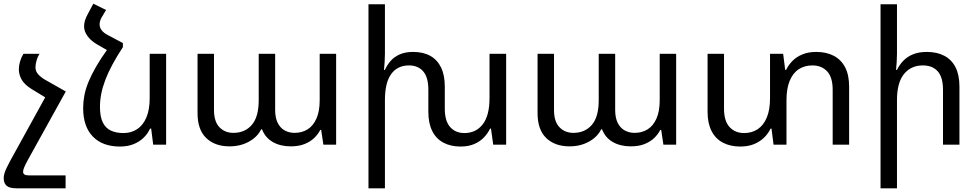

<svg xmlns="http://www.w3.org/2000/svg" viewBox="-44 -783 5295 1039"><path d="M-24 181Q-24 169 -20 155.5Q-16 142 -8 125Q0 108 12 86L238 -324L312 -288L106 84Q95 104 88 120Q81 136 81 146Q81 156 88 161Q95 166 111 166H311V236H45Q7 236 -8.5 222Q-24 208 -24 181ZM312 -288 214 -248 124 -303Q88 -326 73 -352.5Q58 -379 58 -408Q58 -428 64.5 -450.5Q71 -473 83 -492H170Q160 -477 154 -456.5Q148 -436 148 -418Q148 -397 162.5 -381Q177 -365 199 -352Z M540 -520 621 -550V-528Q587 -476 563.5 -432Q540 -388 525.5 -349.5Q511 -311 504 -275.5Q497 -240 497 -204Q497 -152 512 -121Q527 -90 555.5 -76.5Q584 -63 624 -63Q666 -63 698 -84Q730 -105 748 -147Q766 -189 766 -252V-492H855V0H785L774 -87H768Q756 -60 733.5 -38Q711 -16 679 -3Q647 10 605 10Q511 10 458.5 -44Q406 -98 406 -198Q406 -232 412.5 -266.5Q419 -301 434.5 -339Q450 -377 475.5 -421.5Q501 -466 540 -520ZM621 -550 540 -509 481 -543Q447 -563 429 -588.5Q411 -614 411 -640Q411 -656 416 -672.5Q421 -689 430 -705L461 -763L530 -729L508 -692Q501 -681 498 -670.5Q495 -660 495 -651Q495 -634 506 -619.5Q517 -605 538 -594Z M1198 9Q1119 9 1072 -36Q1025 -81 1025 -171V-492H1114V-188Q1114 -125 1143.5 -94.5Q1173 -64 1219 -64Q1281 -64 1318.5 -107Q1356 -150 1356 -241V-492H1445V-188Q1445 -146 1458.5 -118.5Q1472 -91 1496 -77.5Q1520 -64 1550 -64Q1590 -64 1620.5 -83Q1651 -102 1668.5 -141.5Q1686 -181 1686 -241V-492H1775V0H1706L1694 -80H1689Q1677 -56 1656 -36Q1635 -16 1604 -3.5Q1573 9 1529 9Q1474 9 1433 -14Q1392 -37 1374 -83H1369Q1350 -43 1304 -17Q1258 9 1198 9Z M2605 -492H2695V0H2625L2613 -87H2608Q2595 -60 2573.5 -38Q2552 -16 2521 -3Q2490 10 2448 10Q2395 10 2355.5 -11Q2316 -32 2295 -74Q2274 -116 2274 -178V-297Q2274 -365 2246 -397Q2218 -429 2169 -429Q2107 -429 2073 -382.5Q2039 -336 2039 -241V236H1950V-760H2039V-492Q2039 -470 2037.5 -449Q2036 -428 2034 -405H2039Q2051 -432 2070.5 -454Q2090 -476 2120 -489Q2150 -502 2191 -502Q2246 -502 2284 -481Q2322 -460 2342.5 -418.5Q2363 -377 2363 -314V-195Q2363 -128 2392 -95.5Q2421 -63 2469 -63Q2532 -63 2568.5 -110.5Q2605 -158 2605 -252Z M3038 9Q2959 9 2912 -36Q2865 -81 2865 -171V-492H2954V-188Q2954 -125 2983.5 -94.5Q3013 -64 3059 -64Q3121 -64 3158.5 -107Q3196 -150 3196 -241V-492H3285V-188Q3285 -146 3298.5 -118.5Q3312 -91 3336 -77.5Q3360 -64 3390 -64Q3430 -64 3460.5 -83Q3491 -102 3508.5 -141.5Q3526 -181 3526 -241V-492H3615V0H3546L3534 -80H3529Q3517 -56 3496 -36Q3475 -16 3444 -3.5Q3413 9 3369 9Q3314 9 3273 -14Q3232 -37 3214 -83H3209Q3190 -43 3144 -17Q3098 9 3038 9Z M4373 -502Q4428 -502 4468 -481Q4508 -460 4529.5 -418.5Q4551 -377 4551 -314V0H4462V-297Q4462 -365 4432 -397Q4402 -429 4352 -429Q4310 -429 4278.5 -408.5Q4247 -388 4229.5 -346Q4212 -304 4212 -241V0H4142L4131 -87H4126Q4113 -60 4090.5 -38Q4068 -16 4036 -3Q4004 10 3962 10Q3908 10 3868 -11Q3828 -32 3806.5 -74Q3785 -116 3785 -178V-492H3874V-195Q3874 -128 3904 -95.5Q3934 -63 3983 -63Q4025 -63 4056.5 -84Q4088 -105 4105.5 -147Q4123 -189 4123 -252V-492H4194L4205 -405H4210Q4223 -432 4245 -454Q4267 -476 4299 -489Q4331 -502 4373 -502Z M4810 -760V-492Q4810 -470 4808.5 -449Q4807 -428 4805 -405H4810Q4823 -432 4844 -454Q4865 -476 4896.5 -489Q4928 -502 4971 -502Q5027 -502 5066.5 -481Q5106 -460 5127 -418.5Q5148 -377 5148 -314V0H5059V-297Q5059 -365 5030.5 -397Q5002 -429 4950 -429Q4886 -429 4848 -382.5Q4810 -336 4810 -241V236H4721V-760Z"/></svg>

Font: Noto Sans Armenian
Style: Regular
Weight: 400
Designer: Monotype Design Team
Foundry: Monotype Imaging Inc.
Version: Version 2.007